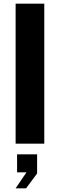

<svg xmlns="http://www.w3.org/2000/svg" viewBox="-20 -782 330 1045"><path d="M221 0V-762H65V0ZM122 243 182 162V58H73V156H124L65 243Z"/></svg>

Font: Cheyenne Sans
Style: Bold
Weight: 700
Designer: The Public Sans project authors (U.S. Web Design System), Libre Franklin designed by Pablo Impallari and Rodrigo Fuenzal
Foundry: The Cheyenne Sans Project Authors
Version: Version 2.007